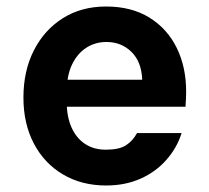

<svg xmlns="http://www.w3.org/2000/svg" viewBox="-20 -558 641 590"><path d="M306 12Q231 12 173.5 -22Q116 -56 84 -117Q52 -178 52 -258Q52 -340 84 -403Q116 -466 173 -502Q230 -538 306 -538Q384 -538 439 -504Q494 -470 523 -411Q552 -352 552 -277Q552 -267 551.5 -255Q551 -243 550 -230H149V-313H417Q415 -368 384 -398.5Q353 -429 307 -429Q273 -429 245.5 -411.5Q218 -394 201.5 -360Q185 -326 185 -274V-245Q185 -200 199.5 -167Q214 -134 241 -116Q268 -98 305 -98Q346 -98 367 -111.5Q388 -125 401 -149H538Q524 -104 491.5 -67Q459 -30 412 -9Q365 12 306 12Z"/></svg>

Font: DM Sans 9pt
Style: Bold
Weight: 700
Version: Version 4.004;gftools[0.9.30]